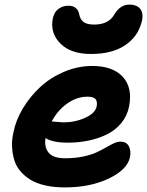

<svg xmlns="http://www.w3.org/2000/svg" viewBox="-20 -838 641 836"><path d="M376 -603Q291 -603 246.3 -645.3Q201.7 -687.5 208 -745.1Q211.4 -778.8 230.5 -795.9Q249.5 -813 277.8 -813Q317.9 -813 325.2 -774.9Q329.1 -753.4 344 -742.2Q358.9 -731 390.1 -731Q452.1 -731 477.1 -773.9Q502.9 -817.9 543 -817.9Q578.6 -817.9 592.5 -796.6Q606.4 -775.4 596.2 -740.2Q579.6 -677.2 523.4 -640.1Q467.3 -603 376 -603ZM262.2 -22Q215.3 -22 177.5 -30.5Q139.6 -39.1 113.5 -54.9Q87.4 -70.8 68.8 -92.5Q50.3 -114.3 42.2 -140.9Q34.2 -167.5 32.5 -197.5Q30.8 -227.5 38.1 -259.8Q48.3 -313.5 79.3 -365.5Q110.4 -417.5 154.8 -458.7Q199.2 -500 259 -525.4Q318.8 -550.8 381.8 -550.8Q470.7 -550.8 514.4 -503.7Q558.1 -456.5 542 -374Q533.7 -333 507.8 -301.8Q481.9 -270.5 444.6 -252.4Q407.2 -234.4 364.5 -225.6Q321.8 -216.8 274.9 -216.8Q209.5 -216.8 178.2 -236.8Q171.9 -197.8 191.7 -173.3Q211.4 -148.9 264.2 -148.9Q305.7 -148.9 341.1 -156.2Q376.5 -163.6 399.7 -174.3Q422.9 -185.1 441.2 -195.8Q459.5 -206.5 475.3 -213.9Q491.2 -221.2 503.9 -221.2Q530.8 -221.2 541 -201.4Q551.3 -181.6 545.9 -153.8Q535.2 -100.1 454.3 -61Q373.5 -22 262.2 -22ZM360.8 -417Q314.9 -417 272.9 -387.5Q231 -357.9 205.1 -309.1Q250 -305.2 255.9 -305.2Q307.1 -305.2 351.1 -325.2Q395 -345.2 400.9 -375Q404.8 -396.5 395.8 -406.7Q386.7 -417 360.8 -417Z"/></svg>

Font: Shantell Sans Bouncy
Style: Bold Italic
Weight: 700
Italic angle: -11.31°
Designer: Stephen Nixon, Anya Danilova, Shantell Martin
Foundry: Arrow Type
Version: Version 1.006;[9816181b4]